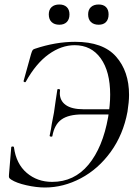

<svg xmlns="http://www.w3.org/2000/svg" viewBox="-20 -822 605 854"><path d="M30 -23Q22 -28 20.5 -32Q19 -36 20 -46L30 -167Q30 -170 35.5 -170.5Q41 -171 42 -167Q52 -93 99 -53Q146 -13 212 -13Q310 -13 373.5 -89.5Q437 -166 461 -301Q470 -355 470 -401Q470 -504 428 -562.5Q386 -621 312 -621Q253 -621 196.5 -580.5Q140 -540 95 -459Q93 -455 88.5 -457Q84 -459 85 -462L118 -581Q119 -585 121.5 -591.5Q124 -598 126.5 -600.5Q129 -603 135 -605Q227 -636 314 -636Q438 -636 496 -570.5Q554 -505 554 -400Q554 -369 547 -325Q528 -223 472.5 -146.5Q417 -70 339.5 -29Q262 12 180 12Q142 12 97.5 2Q53 -8 30 -23ZM207 -214Q205 -214 202.5 -215.5Q200 -217 201 -219Q208 -252 210 -269L220 -321Q226 -361 228 -377Q232 -407 235 -423Q235 -426 241 -426Q243 -426 245.5 -424.5Q248 -423 247 -421Q246 -416 246 -408Q246 -374 272.5 -355Q299 -336 352 -336H516L512 -313H346Q285 -313 253.5 -290.5Q222 -268 213 -217Q213 -214 207 -214ZM197 -758Q197 -779 209.5 -790.5Q222 -802 244 -802Q265 -802 277 -790.5Q289 -779 289 -758Q289 -736 277 -724Q265 -712 244 -712Q222 -712 209.5 -724Q197 -736 197 -758ZM372 -758Q372 -779 384.5 -790.5Q397 -802 419 -802Q440 -802 451.5 -790.5Q463 -779 463 -758Q463 -736 451.5 -724Q440 -712 419 -712Q397 -712 384.5 -724Q372 -736 372 -758Z"/></svg>

Font: Cormorant Garamond Medium
Style: Italic
Weight: 500
Italic angle: -10°
Designer: Christian Thalmann (Catharsis Fonts)
Foundry: Catharsis Fonts
Version: Version 4.000